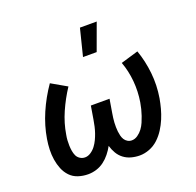

<svg xmlns="http://www.w3.org/2000/svg" viewBox="-132 -895 1064 1043"><g transform="rotate(-20 400.0 -374.0)"><path d="M206 8Q176 8 148.5 -1Q121 -10 102 -30Q83 -50 72.5 -76Q62 -102 57.5 -130.5Q53 -159 54 -189Q55 -219 60 -249Q72 -322 102.5 -392.5Q133 -463 178 -528L267 -477Q230 -421 203 -359.5Q176 -298 166 -235Q163 -220 162 -204Q161 -188 161.5 -173Q162 -158 164.5 -142.5Q167 -127 173 -114Q179 -101 192 -92.5Q205 -84 221 -84Q238 -84 254.5 -95Q271 -106 282.5 -121.5Q294 -137 302 -154Q310 -171 316 -188.5Q322 -206 326 -224Q330 -242 333 -260L346 -338H454L441 -260Q439 -247 437 -233.5Q435 -220 434.5 -207Q434 -194 434 -181Q434 -168 435.5 -155.5Q437 -143 440 -130.5Q443 -118 449.5 -107.5Q456 -97 467 -90.5Q478 -84 491 -84Q509 -84 525.5 -95.5Q542 -107 553.5 -122.5Q565 -138 572.5 -155.5Q580 -173 586 -190.5Q592 -208 596.5 -226Q601 -244 604 -262Q614 -323 608.5 -383.5Q603 -444 583 -498L684 -528Q707 -463 714.5 -391.5Q722 -320 710 -247Q705 -219 697.5 -191Q690 -163 678.5 -135.5Q667 -108 650.5 -82Q634 -56 611.5 -35Q589 -14 560.5 -3Q532 8 504 8Q479 8 455 1.5Q431 -5 412 -19.5Q393 -34 381 -54.5Q369 -75 362 -99Q350 -77 334 -57Q318 -37 298 -22Q278 -7 254 0.5Q230 8 206 8ZM396 -600 435 -756H532L475 -600Z"/></g></svg>

Font: Iosevka Aile Semibold Oblique
Style: Regular
Weight: 600
Italic angle: -9°
Designer: Belleve Invis
Foundry: Belleve Invis
Version: Version 31.1.0; ttfautohint (v1.8.4)